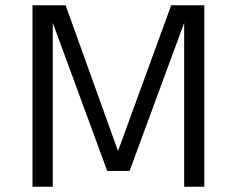

<svg xmlns="http://www.w3.org/2000/svg" viewBox="-20 -710 900 730"><path d="M103.5 0ZM103.5 0ZM756.8 0H680.2V-623L472.7 -60.1H387.7L180.7 -623V0H103.5V-689.9H229.5L428.7 -135.7L630.9 -689.9H756.8Z"/></svg>

Font: Acari Sans
Style: Regular
Weight: 400
Designer: Alfredo Marco Pradil and Stefan Peev
Foundry: Hanken Design Co.
Version: Version 1.045;February 4, 2021;FontCreator 13.0.0.2655 64-bi